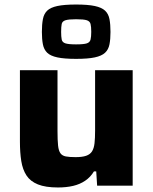

<svg xmlns="http://www.w3.org/2000/svg" viewBox="-20 -820 674 848"><path d="M236 8Q181 8 147.5 -5.5Q114 -19 97 -45Q80 -71 74 -108.5Q68 -146 68 -195V-510H234V-241Q234 -200 236.5 -177Q239 -154 247 -143Q255 -132 271 -129Q287 -126 314 -126Q343 -126 360.5 -132Q378 -138 386.5 -151.5Q395 -165 397.5 -187.5Q400 -210 400 -243V-510H566V0H409L405 -63H395Q380 -38 356.5 -22Q333 -6 303 1Q273 8 236 8ZM316 -560Q264 -560 233.5 -566.5Q203 -573 188.5 -587Q174 -601 169.5 -624Q165 -647 165 -679Q165 -712 169.5 -735.5Q174 -759 188.5 -773Q203 -787 233.5 -793.5Q264 -800 316 -800Q368 -800 398.5 -793.5Q429 -787 444 -773Q459 -759 463.5 -735.5Q468 -712 468 -679Q468 -647 463.5 -624Q459 -601 444 -587Q429 -573 398.5 -566.5Q368 -560 316 -560ZM316 -624Q350 -624 363.5 -628.5Q377 -633 380 -645.5Q383 -658 383 -679Q383 -702 380 -714Q377 -726 363.5 -730.5Q350 -735 316 -735Q283 -735 269 -730.5Q255 -726 252.5 -714Q250 -702 250 -679Q250 -658 252.5 -645.5Q255 -633 269 -628.5Q283 -624 316 -624Z"/></svg>

Font: Saira SemiExpanded
Style: Bold
Weight: 700
Width: 6
Designer: Hector Gatti with collaboration of the Omnibus-Type team
Foundry: Omnibus-Type
Version: Version 1.101